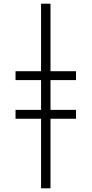

<svg xmlns="http://www.w3.org/2000/svg" viewBox="-20 -781 495 1038"><path d="M253 -761V-396H391V-348H253V-187H391V-139H253V237H202V-139H64V-187H202V-348H64V-396H202V-761Z"/></svg>

Font: Noto Sans UI SemiCondensed Light
Style: Regular
Weight: 300
Width: 4
Designer: Monotype Design Team
Foundry: Monotype Imaging Inc.
Version: Version 1.901